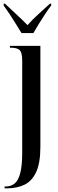

<svg xmlns="http://www.w3.org/2000/svg" viewBox="-31 -786 317 1046"><path d="M-6 240V230H0Q29 230 49 213.5Q69 197 79.5 156.5Q90 116 90 45V-455Q90 -501 75.5 -513.5Q61 -526 30 -526H23V-536H189V13Q189 103 165.5 152.5Q142 202 101 221Q60 240 9 240ZM86 -606Q72 -629 55 -656.5Q38 -684 20.5 -710.5Q3 -737 -11 -756V-766H-4Q24 -739 57 -709Q90 -679 119 -649Q146 -680 179 -709.5Q212 -739 241 -766H248V-756Q233 -737 215.5 -710.5Q198 -684 181 -656.5Q164 -629 151 -606Z"/></svg>

Font: Noto Serif Display ExtraCondensed Medium
Style: Regular
Weight: 500
Width: 2
Designer: Monotype Design Team
Foundry: Monotype Imaging Inc.
Version: Version 2.009